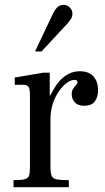

<svg xmlns="http://www.w3.org/2000/svg" viewBox="-20 -775 435 795"><path d="M36 0V-29Q69 -29 83 -33Q97 -37 100.5 -48.5Q104 -60 104 -83V-381Q104 -407 98 -415.5Q92 -424 75 -424H41V-454L159 -474H186V-380H189V-83Q189 -59 193.5 -47.5Q198 -36 214 -32.5Q230 -29 265 -29V0ZM185 -282V-374Q192 -387 202 -405Q212 -423 227 -440Q242 -457 263 -468.5Q284 -480 311 -480Q347 -480 366.5 -459Q386 -438 386 -401Q386 -373 372.5 -355Q359 -337 329 -337Q303 -337 290 -351Q277 -365 277 -384Q277 -399 283 -408Q289 -417 295 -423Q301 -429 301 -435Q301 -439 298 -441.5Q295 -444 288 -444Q273 -444 256 -431.5Q239 -419 223.5 -396.5Q208 -374 198.5 -345Q189 -316 189 -283ZM125 -562 201 -722Q210 -739 220 -747Q230 -755 243 -755Q258 -755 269 -744Q280 -733 280 -718Q280 -708 275.5 -699.5Q271 -691 256 -674L152 -562Z"/></svg>

Font: Frank Ruhl Libre
Style: Regular
Weight: 400
Designer: Yanek Iontef
Foundry: Fontef
Version: Version 6.004